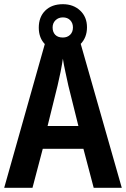

<svg xmlns="http://www.w3.org/2000/svg" viewBox="-20 -896 601 916"><path d="M427 0 378 -186H184L135 0H0L202 -715H357L561 0ZM306 -488Q300 -516 292 -552.5Q284 -589 280 -616Q276 -588 269 -553Q262 -518 255 -489L207 -295H354ZM280 -653Q227 -653 196 -683.5Q165 -714 165 -764Q165 -815 196 -845.5Q227 -876 280 -876Q330 -876 362.5 -845.5Q395 -815 395 -766Q395 -716 363 -684.5Q331 -653 280 -653ZM280 -717Q301 -717 314.5 -730Q328 -743 328 -765Q328 -786 315 -799.5Q302 -813 280 -813Q259 -813 245 -799.5Q231 -786 231 -765Q231 -743 243.5 -730Q256 -717 280 -717Z"/></svg>

Font: Noto Sans Bengali Condensed SemiBold
Style: Regular
Weight: 600
Width: 3
Designer: Joana Ranito - Universal Thirst; Jelle Bosma - Monotype Design Team
Foundry: Universal Thirst ehf.
Version: Version 3.000; ttfautohint (v1.8.4.7-5d5b)